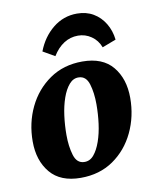

<svg xmlns="http://www.w3.org/2000/svg" viewBox="-75 -683 607 754"><g transform="rotate(-10 228.5 -306.0)"><path d="M187 13Q106 13 65.5 -35.5Q25 -84 25 -160Q25 -234 55 -296.5Q85 -359 140.5 -397.5Q196 -436 271 -436Q352 -436 392 -387.5Q432 -339 432 -263Q432 -189 402 -126Q372 -63 317 -25Q262 13 187 13ZM210 -46Q233 -45 249 -64Q265 -83 276 -114.5Q287 -146 292 -184Q297 -222 297 -261Q297 -307 286.5 -341.5Q276 -376 247 -377Q225 -378 208.5 -359Q192 -340 181 -308.5Q170 -277 165 -239Q160 -201 160 -162Q160 -117 170.5 -82Q181 -47 210 -46ZM171 -475 124 -502Q145 -557 187 -591Q229 -625 283 -625Q320 -625 348 -608.5Q376 -592 393.5 -563Q411 -534 415 -498L360 -477Q349 -506 325 -522.5Q301 -539 272 -539Q241 -539 215.5 -522.5Q190 -506 171 -475Z"/></g></svg>

Font: Rasa
Style: Italic
Weight: 400
Italic angle: -7.10001°
Designer: Anna Giedrys (Yrsa+Rasa design), David Brezina (Yrsa art-direction, Rasa art-direction, design)
Foundry: Rosetta Type Foundry
Version: Version 2.004